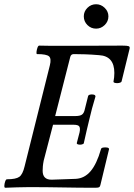

<svg xmlns="http://www.w3.org/2000/svg" viewBox="-23 -882 631 905"><path d="M2 3Q-3 3 -2.5 -7Q-2 -17 1.5 -27Q5 -37 10 -37Q52 -37 68 -48.5Q84 -60 93 -98L212 -574Q220 -606 208 -616.5Q196 -627 152 -627Q148 -627 149 -637Q150 -647 153.5 -657Q157 -667 162 -667Q190 -666 219 -666Q248 -666 277 -666Q348 -666 418 -666.5Q488 -667 554 -667Q576 -667 583 -664.5Q590 -662 588 -653L550 -498Q548 -493 538.5 -491Q529 -489 520 -491Q511 -493 512 -498Q516 -518 516 -538Q516 -618 444 -622Q409 -625 378.5 -626Q348 -627 325 -627Q311 -627 308 -613L237 -335H333Q353 -335 363 -341.5Q373 -348 377 -368L392 -428Q393 -434 401.5 -436Q410 -438 418.5 -436Q427 -434 427 -427Q419 -401 411 -371.5Q403 -342 398 -319Q393 -299 386 -269Q379 -239 372 -207Q371 -203 362.5 -201Q354 -199 346 -201Q338 -203 339 -208L352 -258Q356 -277 351 -285.5Q346 -294 324 -294H227L183 -125Q180 -110 179 -98.5Q178 -87 178 -77Q178 -35 220 -35L334 -39Q375 -41 404 -75Q433 -109 453 -179Q454 -185 463.5 -186.5Q473 -188 482 -186.5Q491 -185 491 -179L450 -9Q448 -1 443 1Q438 3 425 3Q349 3 271 1.5Q193 0 113 0Q86 0 57.5 1Q29 2 2 3ZM430 -747Q406 -747 389 -764Q372 -781 372 -805Q372 -828 389 -845Q406 -862 430 -862Q453 -862 470.5 -845Q488 -828 488 -805Q488 -781 470.5 -764Q453 -747 430 -747Z"/></svg>

Font: Junicode Two Beta Condensed Medium
Style: Italic
Weight: 500
Width: 3
Italic angle: -9°
Version: Version 1.053; ttfautohint (v1.8.4)